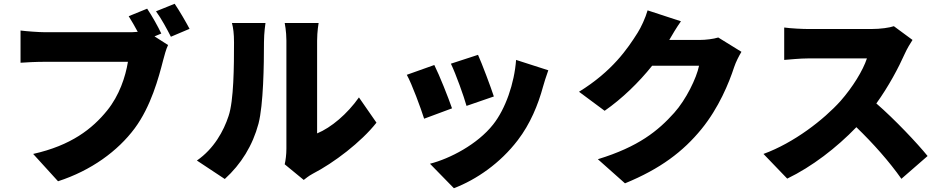

<svg xmlns="http://www.w3.org/2000/svg" viewBox="-20 -895 5010 1019"><path d="M907 -875 808 -835C836 -797 866 -741 887 -700L986 -742C968 -776 933 -837 907 -875ZM872 -656 800 -702 836 -717C819 -753 788 -809 761 -849L663 -809C680 -782 696 -754 711 -726C692 -724 673 -724 660 -724C598 -724 304 -724 219 -724C186 -724 120 -729 89 -733V-562C115 -564 170 -567 219 -567C304 -567 597 -567 659 -567C646 -487 613 -388 549 -309C470 -211 357 -123 156 -78L288 67C464 10 605 -93 695 -214C781 -330 822 -482 846 -576C852 -598 861 -634 872 -656Z M1491 -23 1592 60C1603 52 1616 40 1640 27C1751 -30 1897 -141 1978 -244L1885 -378C1823 -290 1738 -218 1663 -187C1663 -265 1663 -589 1663 -679C1663 -728 1671 -773 1671 -773H1491C1491 -773 1500 -729 1500 -680C1500 -589 1500 -163 1500 -106C1500 -75 1496 -44 1491 -23ZM1025 -43 1173 55C1260 -24 1321 -123 1352 -239C1378 -340 1381 -549 1381 -672C1381 -720 1389 -773 1389 -773H1211C1218 -746 1222 -717 1222 -670C1222 -545 1221 -361 1193 -279C1167 -200 1116 -106 1025 -43Z M2517 -604 2373 -557C2400 -501 2442 -383 2456 -333L2601 -383C2586 -430 2537 -560 2517 -604ZM2890 -522 2719 -577C2710 -453 2663 -317 2597 -234C2514 -129 2368 -53 2262 -26L2389 104C2509 58 2635 -29 2728 -151C2794 -237 2836 -339 2862 -435C2869 -459 2876 -483 2890 -522ZM2285 -550 2139 -498C2166 -450 2214 -319 2231 -265L2379 -320C2359 -378 2313 -494 2285 -550Z M3594 -782 3417 -840C3406 -801 3382 -749 3364 -721C3311 -637 3230 -517 3053 -408L3189 -307C3281 -371 3370 -457 3441 -546H3690C3677 -481 3621 -366 3558 -296C3473 -201 3369 -116 3153 -50L3297 78C3485 1 3606 -91 3703 -210C3795 -323 3849 -455 3876 -538C3886 -568 3902 -598 3915 -620L3792 -696C3766 -688 3726 -683 3693 -683H3532C3547 -709 3571 -750 3594 -782Z M4823 -683 4724 -756C4701 -748 4654 -741 4604 -741C4556 -741 4330 -741 4270 -741C4241 -741 4177 -744 4142 -749V-577C4170 -579 4225 -585 4270 -585C4318 -585 4536 -585 4581 -585C4560 -521 4506 -433 4441 -359C4352 -260 4194 -137 4032 -78L4158 53C4289 -10 4420 -111 4525 -220C4615 -133 4700 -37 4764 54L4903 -67C4848 -135 4728 -262 4631 -346C4696 -436 4749 -536 4782 -610C4793 -635 4814 -670 4823 -683Z"/></svg>

Font: Noto Sans KR Black
Style: Regular
Weight: 900
Designer: Ryoko NISHIZUKA 西塚涼子 (kana, bopomofo & ideographs); Paul D. Hunt (Latin, Greek & Cyrillic); Sandoll Communications 산돌커뮤니
Foundry: Adobe
Version: Version 2.004;hotconv 1.0.118;makeotfexe 2.5.65603